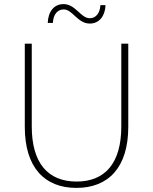

<svg xmlns="http://www.w3.org/2000/svg" viewBox="-20 -913 747 937"><path d="M353 4C509 4 606 -96 606 -294V-700H572V-296C572 -117 493 -27 354 -27C214 -27 135 -117 135 -296V-700H101V-294C101 -96 197 4 353 4ZM418 -798C464 -798 493 -834 495 -888H470C468 -849 448 -824 418 -824C374 -824 349 -893 290 -893C244 -893 215 -857 213 -801H238C240 -842 260 -867 291 -867C334 -867 359 -798 418 -798Z"/></svg>

Font: Chess Sans ExtraLight
Style: Regular
Weight: 275
Designer: Wolf Bōese
Foundry: Wolf Bōese
Version: Version 7.223;Glyphs 3.3 (3306)